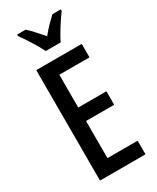

<svg xmlns="http://www.w3.org/2000/svg" viewBox="-235 -1100 881 1075"><g transform="rotate(-30 206.0 -563.0)"><path d="M172 -873H268C289 -918 331 -982 361 -1023V-1033H307C275 -1002 252 -981 220 -941C190 -976 158 -1011 134 -1033H79V-1023C112 -978 151 -915 172 -873ZM366 -93V-181H171V-421H353V-508H171V-720H366V-807H72V-93Z"/></g></svg>

Font: Noto Sans Kannada UI ExtraCondensed Medium
Style: Regular
Weight: 500
Width: 2
Designer: Jelle Bosma - Monotype Design Team
Foundry: Monotype Imaging Inc.
Version: Version 2.005